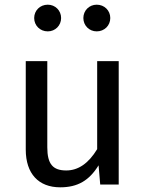

<svg xmlns="http://www.w3.org/2000/svg" viewBox="-20 -788 622 820"><path d="M184 -768C151 -768 126 -743 126 -711C126 -679 151 -654 184 -654C216 -654 241 -679 241 -711C241 -743 216 -768 184 -768ZM393 -768C361 -768 336 -743 336 -711C336 -679 361 -654 393 -654C426 -654 451 -679 451 -711C451 -743 426 -768 393 -768ZM487 -527H395V-151C358 -90 314 -60 263 -60C206 -60 182 -87 182 -159V-527H90V-149C90 -46 145 12 237 12C312 12 361 -17 401 -82L408 0H487Z"/></svg>

Font: Fira Sans
Style: Regular
Weight: 400
Designer: Carrois Corporate & Edenspiekermann AG
Foundry: Carrois Corporate GbR & Edenspiekermann AG
Version: Version 4.203